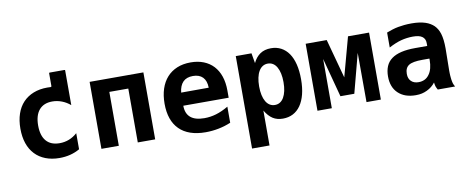

<svg xmlns="http://www.w3.org/2000/svg" viewBox="-72 -1006 3757 1544"><g transform="rotate(-10 1806.0 -234.0)"><path d="M144 -484.4Q179.2 -521.5 229.5 -541.3Q279.8 -561 342.3 -561Q352.1 -561 369.6 -560.1H370.6Q377.4 -560.1 377.4 -566.9V-671.4Q377.4 -676.3 382.3 -676.3H503.4Q508.3 -676.3 508.3 -671.4V-388.2Q477.1 -415 439.5 -429.4Q401.9 -443.8 362.3 -443.8Q292 -443.8 254.6 -399.7Q217.3 -355.5 217.3 -272.5Q217.3 -189.9 254.6 -146.5Q292 -103 363.8 -103Q445.3 -103 508.3 -159.2V-27.8Q435.5 14.2 342.8 14.2Q279.3 14.2 229 -5.4Q178.7 -24.9 143.6 -62Q108.4 -99.1 90.3 -152.3Q72.3 -205.6 72.3 -272.5Q72.3 -339.8 90.6 -393.6Q108.9 -447.3 144 -484.4Z M686 -546.9H1125V0H982.9V-439.9H828.1V0H686Z M1535.6 14.2Q1464.8 14.2 1411.4 -4.4Q1357.9 -22.9 1321.8 -59.1Q1285.6 -95.2 1267.3 -147.7Q1249 -200.2 1249 -268.6Q1249 -336.4 1266.8 -390.4Q1284.7 -444.3 1318.4 -481.9Q1352.1 -519.5 1400.9 -539.8Q1449.7 -560.1 1512.2 -560.1Q1571.3 -560.1 1618.2 -541.5Q1665 -522.9 1697.8 -487.8Q1730.5 -452.6 1747.8 -401.6Q1765.1 -350.6 1765.1 -285.2V-227.1H1394.5Q1395 -99.1 1544.9 -99.1Q1594.7 -99.1 1642.1 -113.3Q1689.5 -127.4 1742.2 -158.2V-26.9Q1693.4 -6.3 1641.1 3.9Q1588.9 14.2 1535.6 14.2ZM1621.1 -334.5Q1620.1 -391.1 1591.8 -420.2Q1563.5 -449.2 1511.7 -449.2Q1459 -449.2 1430.4 -419.7Q1401.9 -390.1 1396 -334Z M1879.4 -546.9H2007.8L2022 -464.8Q2043.9 -511.2 2079.8 -535.6Q2115.7 -560.1 2168.5 -560.1Q2214.4 -560.1 2250.7 -540.8Q2287.1 -521.5 2312.5 -484.9Q2337.9 -448.2 2351.1 -394.8Q2364.3 -341.3 2364.3 -272.9Q2364.3 -203.6 2350.6 -150.1Q2336.9 -96.7 2311.3 -60.1Q2285.6 -23.4 2249 -4.6Q2212.4 14.2 2166.5 14.2Q2118.7 14.2 2084.5 -7.6Q2050.3 -29.3 2022 -77.1V208H1879.4ZM2122.1 -105Q2145.5 -105 2163.8 -116.5Q2182.1 -127.9 2194.8 -149.9Q2207.5 -171.9 2214.4 -203.1Q2221.2 -234.4 2221.2 -273.9Q2221.2 -313.5 2214.4 -344.7Q2207.5 -376 2194.8 -397.9Q2182.1 -419.9 2163.8 -431.4Q2145.5 -442.9 2122.1 -442.9Q2098.6 -442.9 2080.1 -431.4Q2061.5 -419.9 2048.6 -397.9Q2035.6 -376 2028.8 -344.7Q2022 -313.5 2022 -273.9Q2022 -234.4 2028.8 -203.1Q2035.6 -171.9 2048.6 -149.9Q2061.5 -127.9 2080.1 -116.5Q2098.6 -105 2122.1 -105Z M2450.2 -546.9H2622.1L2709 -227.1L2795.9 -546.9H2967.8V0H2850.6L2849.6 -401.9L2765.6 -83H2652.3L2567.4 -401.9V0H2450.2Z M3251.5 14.2Q3207 14.2 3171.1 2Q3135.3 -10.3 3108.9 -35.2Q3056.6 -84.5 3056.6 -172.9Q3056.6 -219.7 3071.5 -255.4Q3086.4 -291 3118.7 -314.5Q3180.7 -359.9 3310.5 -359.9H3409.7V-383.8Q3409.7 -401.9 3403.1 -415Q3396.5 -428.2 3384.8 -436.5Q3372.1 -445.8 3352.8 -450Q3333.5 -454.1 3308.1 -454.1Q3284.7 -454.1 3260 -450.9Q3235.4 -447.8 3211.4 -441.4Q3188 -435.1 3162.6 -424.6Q3137.2 -414.1 3110.8 -399.9V-522Q3131.3 -530.3 3157 -538.3Q3182.6 -546.4 3207 -550.8Q3227.1 -554.7 3255.9 -557.6Q3284.7 -560.5 3316.9 -560.5Q3351.1 -560.5 3378.7 -556.6Q3406.2 -552.7 3428.5 -545.4Q3450.7 -538.1 3467.5 -527.8Q3484.4 -517.6 3497.1 -505.4Q3510.3 -492.2 3520.5 -475.1Q3530.8 -458 3537.8 -434.8Q3544.9 -411.6 3548.3 -382.1Q3551.8 -352.5 3551.8 -314.5Q3551.8 -305.2 3551.5 -290Q3551.3 -274.9 3551 -256.8Q3550.8 -238.8 3550.5 -219.5Q3550.3 -200.2 3550 -183.1Q3549.8 -166 3549.6 -152.8Q3549.3 -139.6 3549.3 -133.8Q3549.3 -123.5 3549.6 -113.3Q3549.8 -103 3550.3 -96.2Q3551.3 -86.4 3552 -76.9Q3552.7 -67.4 3553.7 -61Q3555.2 -51.3 3557.1 -42.2Q3559.1 -33.2 3560.5 -28.3Q3563 -21 3566.7 -13.2Q3570.3 -5.4 3574.2 0H3432.6Q3428.2 -7.3 3424.6 -15.1Q3420.9 -22.9 3418.9 -28.3Q3417.5 -33.2 3415.5 -42.2Q3413.6 -51.3 3412.6 -61Q3385.7 -25.4 3343.3 -5.4Q3322.8 4.4 3301 9.3Q3279.3 14.2 3251.5 14.2ZM3291.5 -85Q3318.8 -85 3340.8 -95.5Q3362.8 -106 3378.4 -127.9Q3409.7 -169.9 3409.7 -247.1V-256.8H3352.5Q3272 -256.8 3240.7 -236.3Q3209 -215.8 3209 -167Q3209 -147 3214.4 -132.6Q3219.7 -118.2 3231 -106.9Q3252.9 -85 3291.5 -85Z"/></g></svg>

Font: Hack
Style: Bold
Weight: 700
Monospace: yes
Designer: Christopher Simpkins
Foundry: Christopher Simpkins
Version: Version 2.017